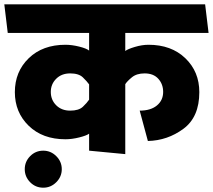

<svg xmlns="http://www.w3.org/2000/svg" viewBox="-31 -700 989 892"><path d="M295 -186Q335 -186 354 -204Q373 -222 383 -237V-308Q373 -322 354 -340.5Q335 -359 295 -359Q255 -359 230 -334Q205 -309 205 -273Q205 -236 230 -211Q255 -186 295 -186ZM383 0V-79Q371 -70 337 -61.5Q303 -53 273 -53Q167 -53 102.5 -115.5Q38 -178 38 -272Q38 -367 102.5 -429.5Q167 -492 273 -492Q303 -492 337 -483.5Q371 -475 383 -465V-547H5Q1 -581 -3 -613.5Q-7 -646 -11 -680H922L938 -547H551V-463Q562 -472 595.5 -482Q629 -492 659 -492Q765 -492 830 -429.5Q895 -367 895 -272Q895 -156 821 -101.5Q747 -47 656 -45L618 -186Q669 -186 698 -210Q727 -234 727 -273Q727 -309 704.5 -334Q682 -359 641 -359Q604 -359 582 -341Q560 -323 551 -309V16ZM84 86Q84 51 109 25.5Q134 0 170 0Q205 0 230.5 25.5Q256 51 256 86Q256 121 230.5 146.5Q205 172 170 172Q134 172 109 146.5Q84 121 84 86Z"/></svg>

Font: Palanquin Dark SemiBold
Style: Regular
Weight: 600
Designer: Pria Ravichandran
Version: Version 1.001